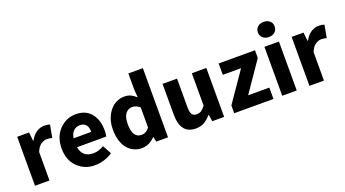

<svg xmlns="http://www.w3.org/2000/svg" viewBox="-55 -1269 3291 1829"><g transform="rotate(-20 1590.5 -355.0)"><path d="M211.9 -288.1V0H64.9V-496.1H185.1L194.8 -409.2H199.2Q226.1 -460 263.9 -483.9Q301.8 -507.8 339.6 -507.8Q377.4 -507.8 398.9 -498L375 -371.1Q346.7 -378.9 319.8 -378.9Q293 -378.9 262.5 -358.9Q231.9 -338.9 211.9 -288.1Z M744.1 -298.8Q744.1 -396 661.1 -396Q626 -396 599.6 -372.6Q573.2 -349.1 564.9 -298.8ZM851.1 -43.9Q768.6 12.2 667 12.2Q565.9 12.2 495.1 -57.6Q424.3 -127.4 424.3 -245.1Q424.3 -363.3 494.1 -435.5Q564 -507.8 662.1 -507.8Q760.3 -507.8 814.9 -442.4Q869.1 -377 869.1 -270Q869.1 -234.4 863.3 -208H566.4Q585 -100.1 695.3 -100.1Q748.5 -100.1 802.2 -132.8Z M1095.7 -250Q1095.7 -107.9 1185.5 -107.9Q1233.9 -107.9 1266.6 -152.8V-356Q1231 -388.2 1190.2 -388.2Q1149.4 -388.2 1122.6 -354.5Q1095.7 -320.8 1095.7 -250ZM1279.8 -48.8Q1219.2 12.2 1143.1 12.2Q1102.1 12.2 1064.5 -5.9Q1026.9 -23.9 1000.2 -57.4Q973.6 -90.8 959.2 -138.9Q944.8 -187 944.8 -248Q944.8 -309.1 962.4 -356.9Q980 -404.8 1008.3 -438.5Q1036.6 -472.2 1074.2 -490Q1111.8 -507.8 1152.3 -507.8Q1192.9 -507.8 1219.7 -493.9Q1246.6 -480 1272.9 -456.1L1266.6 -532.2V-701.2H1413.6V0H1293.9L1283.7 -48.8Z M1692.4 12.2Q1538.6 12.2 1538.6 -188V-496.1H1685.5V-207Q1685.5 -152.8 1700.4 -132.8Q1715.3 -112.8 1745.4 -112.8Q1775.4 -112.8 1794.4 -126Q1813.5 -139.2 1835.4 -168V-496.1H1982.4V0H1862.3L1851.6 -68.8H1848.6Q1816.4 -30.8 1780 -9.3Q1743.7 12.2 1692.4 12.2Z M2107.4 -380.9V-496.1H2475.6V-418L2267.6 -115.2H2482.4V0H2084.5V-79.1L2292.5 -380.9Z M2571.3 -496.1H2718.3V0H2571.3ZM2706.1 -590.3Q2682.6 -568.8 2645 -568.8Q2607.4 -568.8 2583.5 -590.3Q2559.6 -611.8 2559.6 -646Q2559.6 -680.2 2583.5 -701.2Q2607.4 -722.2 2645 -722.2Q2682.6 -722.2 2706.1 -701.2Q2729.5 -680.2 2729.5 -646Q2729.5 -611.8 2706.1 -590.3Z M2994.1 -288.1V0H2847.2V-496.1H2967.3L2977.1 -409.2H2981.4Q3008.3 -460 3046.1 -483.9Q3084 -507.8 3121.8 -507.8Q3159.7 -507.8 3181.2 -498L3157.2 -371.1Q3128.9 -378.9 3102.1 -378.9Q3075.2 -378.9 3044.7 -358.9Q3014.2 -338.9 2994.1 -288.1Z"/></g></svg>

Font: SourceSansPro-Bold
Style: Bold
Weight: 700
Designer: Paul D. Hunt
Foundry: Adobe Systems Incorporated
Version: Version 1.050;PS Version 1.000;hotconv 1.0.70;makeotf.lib2.5